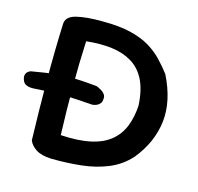

<svg xmlns="http://www.w3.org/2000/svg" viewBox="-158 -754 887 859"><g transform="rotate(15 285.5 -324.5)"><path d="M150 2Q105 0 80 -16Q55 -32 46 -55Q42 -192 41.5 -326.5Q41 -461 46 -592Q46 -628 92 -640Q138 -652 217 -651Q293 -651 346 -638Q399 -625 435 -603Q471 -581 497.5 -553Q524 -525 546 -496Q602 -384 590.5 -286.5Q579 -189 510 -104Q469 -58 412 -34.5Q355 -11 288 -4Q221 3 150 2ZM165 -111Q247 -106 303.5 -118.5Q360 -131 395 -160Q430 -189 447 -232Q464 -275 467 -329Q463 -401 440 -446.5Q417 -492 377 -516Q337 -540 284 -546.5Q231 -553 166 -546Q161 -442 161 -333Q161 -224 165 -111ZM-10 -281Q-12 -281 -22 -281.5Q-32 -282 -43 -287.5Q-54 -293 -59 -309Q-63 -322 -60.5 -330.5Q-58 -339 -53 -343.5Q-48 -348 -43.5 -350Q-39 -352 -39 -352Q-9 -357 18.5 -361.5Q46 -366 73.5 -368.5Q101 -371 130.5 -371.5Q160 -372 193 -370Q226 -368 264 -364Q264 -364 271 -361Q278 -358 287 -352.5Q296 -347 302.5 -338.5Q309 -330 308 -319Q308 -304 301.5 -296Q295 -288 287 -284.5Q279 -281 272.5 -280Q266 -279 266 -279Q228 -282 199 -283.5Q170 -285 146.5 -286Q123 -287 99.5 -286.5Q76 -286 50 -284.5Q24 -283 -10 -281Z"/></g></svg>

Font: Sour Gummy Medium
Style: Regular
Weight: 500
Designer: Stefie Justprince
Foundry: Eifetstype
Version: Version 1.000